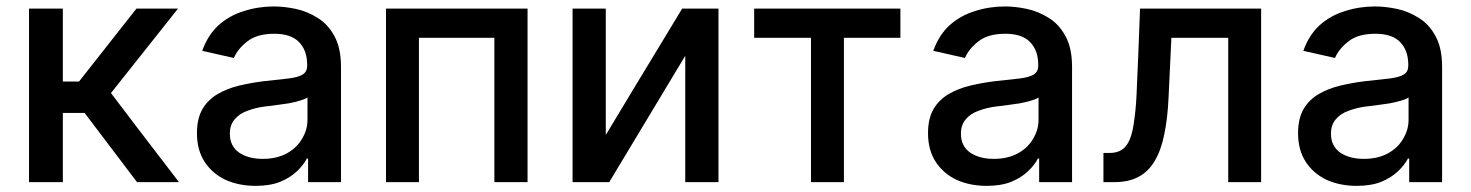

<svg xmlns="http://www.w3.org/2000/svg" viewBox="-20 -573 4627 604"><path d="M71.3 0Q71.3 -136.7 71.3 -545.9Q97.7 -545.9 177.7 -545.9Q177.7 -488.3 177.7 -316.4Q190.4 -316.4 228.5 -316.4Q273.4 -374 409.2 -545.9Q441.4 -545.9 540 -545.9Q487.3 -479.5 329.1 -280.3Q381.8 -210 543 0Q509.8 0 411.1 0Q370.1 -54.7 246.1 -217.8Q229.5 -217.8 177.7 -217.8Q177.7 -163.1 177.7 0Q151.4 0 71.3 0Z M784.2 11.7Q732.4 11.7 690.4 -6.8Q648.4 -26.4 624 -63.5Q599.6 -100.6 599.6 -154.3Q599.6 -200.2 617.2 -230.5Q634.8 -259.8 665 -277.3Q695.3 -294.9 732.4 -303.7Q769.5 -312.5 808.6 -317.4Q857.4 -323.2 888.7 -326.2Q918.9 -330.1 932.6 -338.9Q946.3 -347.7 946.3 -366.2Q946.3 -367.2 946.3 -369.1Q946.3 -415 919.9 -441.4Q894.5 -466.8 842.8 -466.8Q789.1 -466.8 758.8 -443.4Q727.5 -418.9 715.8 -390.6Q682.6 -398.4 616.2 -413.1Q633.8 -462.9 668 -494.1Q702.1 -524.4 747.1 -538.1Q792 -552.7 841.8 -552.7Q874 -552.7 911.1 -544.9Q947.3 -537.1 979.5 -516.6Q1011.7 -497.1 1032.2 -459Q1052.7 -421.9 1052.7 -362.3Q1052.7 -241.2 1052.7 0Q1027.3 0 949.2 0Q949.2 -18.6 949.2 -74.2Q948.2 -74.2 945.3 -74.2Q934.6 -53.7 914.1 -34.2Q893.6 -14.6 861.3 -1Q829.1 11.7 784.2 11.7ZM806.6 -73.2Q850.6 -73.2 882.8 -90.8Q914.1 -108.4 929.7 -135.7Q947.3 -164.1 947.3 -196.3Q947.3 -219.7 947.3 -266.6Q941.4 -261.7 924.8 -256.8Q909.2 -252 888.7 -248Q867.2 -245.1 847.7 -242.2Q828.1 -239.3 815.4 -238.3Q784.2 -234.4 758.8 -224.6Q733.4 -215.8 718.8 -198.2Q703.1 -180.7 703.1 -152.3Q703.1 -113.3 732.4 -92.8Q761.7 -73.2 806.6 -73.2Z M1194.3 0Q1194.3 -136.7 1194.3 -545.9Q1305.7 -545.9 1639.6 -545.9Q1639.6 -409.2 1639.6 0Q1613.3 0 1535.2 0Q1535.2 -113.3 1535.2 -454.1Q1475.6 -454.1 1297.9 -454.1Q1297.9 -340.8 1297.9 0Q1271.5 0 1194.3 0Z M1885.7 -148.4Q1945.3 -248 2126 -545.9Q2154.3 -545.9 2240.2 -545.9Q2240.2 -409.2 2240.2 0Q2213.9 0 2135.7 0Q2135.7 -99.6 2135.7 -397.5Q2076.2 -297.9 1896.5 0Q1868.2 0 1781.2 0Q1781.2 -136.7 1781.2 -545.9Q1807.6 -545.9 1885.7 -545.9Q1885.7 -446.3 1885.7 -148.4Z M2352.5 -454.1Q2352.5 -476.6 2352.5 -545.9Q2467.8 -545.9 2812.5 -545.9Q2812.5 -522.5 2812.5 -454.1Q2768.6 -454.1 2634.8 -454.1Q2634.8 -340.8 2634.8 0Q2608.4 0 2531.2 0Q2531.2 -113.3 2531.2 -454.1Q2486.3 -454.1 2352.5 -454.1Z M3084 11.7Q3032.2 11.7 2990.2 -6.8Q2948.2 -26.4 2923.8 -63.5Q2899.4 -100.6 2899.4 -154.3Q2899.4 -200.2 2917 -230.5Q2934.6 -259.8 2964.8 -277.3Q2995.1 -294.9 3032.2 -303.7Q3069.3 -312.5 3108.4 -317.4Q3157.2 -323.2 3188.5 -326.2Q3218.8 -330.1 3232.4 -338.9Q3246.1 -347.7 3246.1 -366.2Q3246.1 -367.2 3246.1 -369.1Q3246.1 -415 3219.7 -441.4Q3194.3 -466.8 3142.6 -466.8Q3088.9 -466.8 3058.6 -443.4Q3027.3 -418.9 3015.6 -390.6Q2982.4 -398.4 2916 -413.1Q2933.6 -462.9 2967.8 -494.1Q3002 -524.4 3046.9 -538.1Q3091.8 -552.7 3141.6 -552.7Q3173.8 -552.7 3210.9 -544.9Q3247.1 -537.1 3279.3 -516.6Q3311.5 -497.1 3332 -459Q3352.5 -421.9 3352.5 -362.3Q3352.5 -241.2 3352.5 0Q3327.1 0 3249 0Q3249 -18.6 3249 -74.2Q3248 -74.2 3245.1 -74.2Q3234.4 -53.7 3213.9 -34.2Q3193.4 -14.6 3161.1 -1Q3128.9 11.7 3084 11.7ZM3106.4 -73.2Q3150.4 -73.2 3182.6 -90.8Q3213.9 -108.4 3229.5 -135.7Q3247.1 -164.1 3247.1 -196.3Q3247.1 -219.7 3247.1 -266.6Q3241.2 -261.7 3224.6 -256.8Q3209 -252 3188.5 -248Q3167 -245.1 3147.5 -242.2Q3127.9 -239.3 3115.2 -238.3Q3084 -234.4 3058.6 -224.6Q3033.2 -215.8 3018.6 -198.2Q3002.9 -180.7 3002.9 -152.3Q3002.9 -113.3 3032.2 -92.8Q3061.5 -73.2 3106.4 -73.2Z M3451.2 0Q3451.2 -23.4 3451.2 -91.8Q3456.1 -91.8 3470.7 -91.8Q3493.2 -91.8 3508.8 -101.6Q3524.4 -111.3 3534.2 -134.8Q3543.9 -158.2 3548.8 -200.2Q3554.7 -241.2 3556.6 -303.7Q3560.5 -384.8 3566.4 -545.9Q3662.1 -545.9 3947.3 -545.9Q3947.3 -409.2 3947.3 0Q3920.9 0 3843.8 0Q3843.8 -113.3 3843.8 -454.1Q3798.8 -454.1 3665 -454.1Q3663.1 -407.2 3656.2 -268.6Q3653.3 -201.2 3642.6 -150.4Q3632.8 -100.6 3612.3 -66.4Q3592.8 -33.2 3561.5 -16.6Q3530.3 0 3485.4 0Q3473.6 0 3451.2 0Z M4248 11.7Q4196.3 11.7 4154.3 -6.8Q4112.3 -26.4 4087.9 -63.5Q4063.5 -100.6 4063.5 -154.3Q4063.5 -200.2 4081.1 -230.5Q4098.6 -259.8 4128.9 -277.3Q4159.2 -294.9 4196.3 -303.7Q4233.4 -312.5 4272.5 -317.4Q4321.3 -323.2 4352.5 -326.2Q4382.8 -330.1 4396.5 -338.9Q4410.2 -347.7 4410.2 -366.2Q4410.2 -367.2 4410.2 -369.1Q4410.2 -415 4383.8 -441.4Q4358.4 -466.8 4306.6 -466.8Q4252.9 -466.8 4222.7 -443.4Q4191.4 -418.9 4179.7 -390.6Q4146.5 -398.4 4080.1 -413.1Q4097.7 -462.9 4131.8 -494.1Q4166 -524.4 4210.9 -538.1Q4255.9 -552.7 4305.7 -552.7Q4337.9 -552.7 4375 -544.9Q4411.1 -537.1 4443.4 -516.6Q4475.6 -497.1 4496.1 -459Q4516.6 -421.9 4516.6 -362.3Q4516.6 -241.2 4516.6 0Q4491.2 0 4413.1 0Q4413.1 -18.6 4413.1 -74.2Q4412.1 -74.2 4409.2 -74.2Q4398.4 -53.7 4377.9 -34.2Q4357.4 -14.6 4325.2 -1Q4293 11.7 4248 11.7ZM4270.5 -73.2Q4314.5 -73.2 4346.7 -90.8Q4377.9 -108.4 4393.6 -135.7Q4411.1 -164.1 4411.1 -196.3Q4411.1 -219.7 4411.1 -266.6Q4405.3 -261.7 4388.7 -256.8Q4373 -252 4352.5 -248Q4331.1 -245.1 4311.5 -242.2Q4292 -239.3 4279.3 -238.3Q4248 -234.4 4222.7 -224.6Q4197.3 -215.8 4182.6 -198.2Q4167 -180.7 4167 -152.3Q4167 -113.3 4196.3 -92.8Q4225.6 -73.2 4270.5 -73.2Z"/></svg>

Font: DeepSea
Style: Medium
Weight: 500
Designer: Stem
Version: Version 3.019;git-0a5106e0b